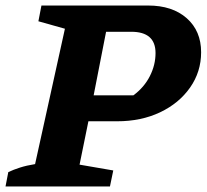

<svg xmlns="http://www.w3.org/2000/svg" viewBox="-48 -675 748 695"><path d="M-28 0 -18 -52Q1 -61 24.5 -68.5Q48 -76 79 -81L187 -571L91 -598L102 -655H488Q576 -655 628 -609Q680 -563 680 -486Q680 -415 640 -358Q600 -301 531.5 -268.5Q463 -236 376 -236H272L240 -79L362 -58L350 0ZM427 -560H336L291 -330H435Q474 -359 494.5 -399.5Q515 -440 515 -483Q515 -560 427 -560Z"/></svg>

Font: Piazzolla SC
Style: Bold Italic
Weight: 700
Italic angle: -11.3°
Designer: Juan Pablo del Peral
Foundry: Huerta Tipografica
Version: Version 1.330